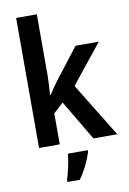

<svg xmlns="http://www.w3.org/2000/svg" viewBox="-104 -822 741 1105"><g transform="rotate(-10 266.0 -269.5)"><path d="M192 -404V-760H71V0H192V-181L250 -234L389 0H528L334 -316L516 -543H380L243 -366C227 -345 203 -310 190 -289H186C189 -324 192 -370 192 -404ZM345 71V61H229C226 102 210 172 198 208V221H270C303 176 331 117 345 71Z"/></g></svg>

Font: Noto Sans Lao Looped SemiCondensed SemiBold
Style: Regular
Weight: 600
Width: 4
Designer: Mark Frömberg, Ben Mitchell
Foundry: The Fontpad Ltd
Version: Version 1.002